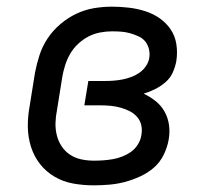

<svg xmlns="http://www.w3.org/2000/svg" viewBox="-20 -548 640 576"><path d="M261 8Q229 8 199 2.5Q169 -3 143.5 -18Q118 -33 100 -56Q82 -79 73 -107.5Q64 -136 63.5 -167Q63 -198 69 -230L85 -330Q90 -356 98.5 -382.5Q107 -409 123 -433Q139 -457 161.5 -476Q184 -495 209.5 -507Q235 -519 262 -523.5Q289 -528 316 -528Q341 -528 366.5 -525Q392 -522 415.5 -514.5Q439 -507 458.5 -493.5Q478 -480 491.5 -460.5Q505 -441 509 -416Q513 -391 509 -365Q506 -348 498.5 -331Q491 -314 476.5 -301.5Q462 -289 445 -280.5Q428 -272 411 -267Q430 -258 446.5 -245Q463 -232 473.5 -213.5Q484 -195 487 -173Q490 -151 486 -129Q482 -106 471 -83.5Q460 -61 441.5 -45Q423 -29 400 -18.5Q377 -8 354 -2Q331 4 307.5 6Q284 8 261 8ZM262 -66Q276 -66 290 -67Q304 -68 318.5 -70.5Q333 -73 347 -78.5Q361 -84 373 -92.5Q385 -101 393.5 -114.5Q402 -128 404 -142Q407 -157 404 -171.5Q401 -186 391.5 -197Q382 -208 369 -214.5Q356 -221 342 -225Q328 -229 312.5 -230.5Q297 -232 282 -232H233L245 -305H294Q307 -305 320.5 -306Q334 -307 347 -309.5Q360 -312 373.5 -317Q387 -322 398.5 -330Q410 -338 418 -350Q426 -362 428 -375Q430 -389 426.5 -402Q423 -415 415 -424.5Q407 -434 394.5 -439.5Q382 -445 369.5 -448.5Q357 -452 343.5 -453Q330 -454 316 -454Q298 -454 280 -450.5Q262 -447 245.5 -438.5Q229 -430 214.5 -416.5Q200 -403 190.5 -386.5Q181 -370 175.5 -352.5Q170 -335 167 -318L151 -218Q147 -198 146.5 -179Q146 -160 150.5 -142Q155 -124 165 -109Q175 -94 190 -84Q205 -74 223.5 -70Q242 -66 262 -66Z"/></svg>

Font: Iosevka HT Extended
Style: Italic
Weight: 400
Width: 7
Italic angle: -9°
Monospace: yes
Designer: Belleve Invis
Foundry: Belleve Invis
Version: Version 32.3.0; ttfautohint (v1.8.4)